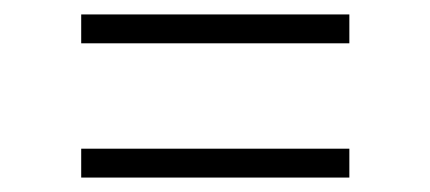

<svg xmlns="http://www.w3.org/2000/svg" viewBox="-20 -513 596 266"><path d="M92.5 -453V-493H464V-453ZM92.5 -267V-307H464V-267Z"/></svg>

Font: Encode Sans Expanded Expanded ExtraLight
Style: Regular
Weight: 200
Width: 7
Designer: Multiple Designers
Foundry: Impallari Type
Version: Version 3.000; ttfautohint (v1.8.3) -l 8 -r 50 -G 200 -x 14 